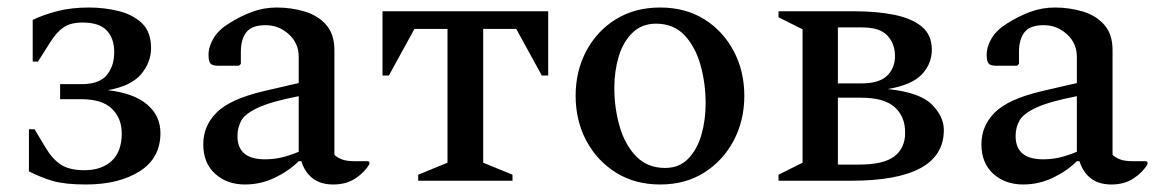

<svg xmlns="http://www.w3.org/2000/svg" viewBox="-20 -481 3083 511"><path d="M205 -28Q250 -28 277 -52.5Q304 -77 304 -126Q304 -166 278 -191.5Q252 -217 196 -217H140V-257H197Q244 -257 264 -281Q284 -305 284 -342Q284 -379 264 -400Q244 -421 200 -421Q168 -421 149.5 -408.5Q131 -396 114 -369L81 -317H67V-428Q96 -442 133 -451.5Q170 -461 217 -461Q258 -461 296 -451.5Q334 -442 358 -419Q382 -396 382 -353Q382 -315 355.5 -283.5Q329 -252 267 -241Q336 -233 371.5 -203Q407 -173 407 -127Q407 -60 351.5 -25Q296 10 209 10Q154 10 122 1Q90 -8 57 -25V-137H72L102 -87Q120 -57 142.5 -42.5Q165 -28 205 -28Z M632 10Q584 10 552.5 -18.5Q521 -47 521 -97Q521 -146 556.5 -181.5Q592 -217 680 -238L775 -260V-330Q775 -366 748.5 -390Q722 -414 687 -414Q650 -414 635.5 -395Q621 -376 621 -343V-311L616 -306H561Q546 -306 540.5 -311.5Q535 -317 535 -335Q535 -357 548.5 -379.5Q562 -402 590 -419Q620 -438 651 -449.5Q682 -461 717 -461Q755 -461 790.5 -450.5Q826 -440 848 -415Q870 -390 870 -348V-69Q877 -62 889.5 -57Q902 -52 924 -52H959L963 -50V-44Q951 -23 926.5 -6.5Q902 10 867 10Q833 10 812 -6.5Q791 -23 782 -52H775Q749 -26 711.5 -8Q674 10 632 10ZM612 -119Q612 -57 685 -57Q707 -57 727.5 -61.5Q748 -66 775 -77V-225Q703 -211 668 -195Q633 -179 622.5 -160.5Q612 -142 612 -119Z M998 -280V-451H1439V-280H1422L1354 -404H1266V-48L1344 -16V0H1093V-16L1171 -48V-404H1083L1015 -280Z M1737 10Q1670 10 1619.5 -21.5Q1569 -53 1540.5 -106.5Q1512 -160 1512 -226Q1512 -292 1540.5 -345.5Q1569 -399 1619.5 -430Q1670 -461 1737 -461Q1804 -461 1854 -430Q1904 -399 1932.5 -345.5Q1961 -292 1961 -226Q1961 -160 1932.5 -106.5Q1904 -53 1854 -21.5Q1804 10 1737 10ZM1750 -34Q1788 -34 1812 -59Q1836 -84 1847 -123Q1858 -162 1858 -206Q1858 -259 1844.5 -307.5Q1831 -356 1802 -387Q1773 -418 1726 -418Q1688 -418 1663 -393.5Q1638 -369 1626.5 -330Q1615 -291 1615 -247Q1615 -194 1629 -145Q1643 -96 1673 -65Q1703 -34 1750 -34Z M2116 -403 2052 -435V-451H2253Q2314 -451 2360.5 -441.5Q2407 -432 2433.5 -410Q2460 -388 2460 -349Q2460 -311 2433.5 -283Q2407 -255 2343 -244Q2428 -235 2460 -203Q2492 -171 2492 -135Q2492 0 2245 0H2052V-16L2116 -48ZM2275 -408H2210V-259H2272Q2320 -259 2341 -279.5Q2362 -300 2362 -332Q2362 -364 2342 -386Q2322 -408 2275 -408ZM2271 -221H2210V-43H2267Q2332 -43 2360.5 -65Q2389 -87 2389 -128Q2389 -171 2361 -196Q2333 -221 2271 -221Z M2703 10Q2655 10 2623.5 -18.5Q2592 -47 2592 -97Q2592 -146 2627.5 -181.5Q2663 -217 2751 -238L2846 -260V-330Q2846 -366 2819.5 -390Q2793 -414 2758 -414Q2721 -414 2706.5 -395Q2692 -376 2692 -343V-311L2687 -306H2632Q2617 -306 2611.5 -311.5Q2606 -317 2606 -335Q2606 -357 2619.5 -379.5Q2633 -402 2661 -419Q2691 -438 2722 -449.5Q2753 -461 2788 -461Q2826 -461 2861.5 -450.5Q2897 -440 2919 -415Q2941 -390 2941 -348V-69Q2948 -62 2960.5 -57Q2973 -52 2995 -52H3030L3034 -50V-44Q3022 -23 2997.5 -6.5Q2973 10 2938 10Q2904 10 2883 -6.5Q2862 -23 2853 -52H2846Q2820 -26 2782.5 -8Q2745 10 2703 10ZM2683 -119Q2683 -57 2756 -57Q2778 -57 2798.5 -61.5Q2819 -66 2846 -77V-225Q2774 -211 2739 -195Q2704 -179 2693.5 -160.5Q2683 -142 2683 -119Z"/></svg>

Font: Spectral Medium
Style: Regular
Weight: 500
Designer: Jean-Baptiste Levee
Foundry: Production Type
Version: Version 2.001